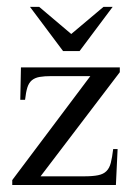

<svg xmlns="http://www.w3.org/2000/svg" viewBox="-20 -530 375 550"><path d="M96.2 -24.9H220.2Q246.1 -24.9 261.2 -28.1Q276.4 -31.2 284.9 -39.8Q293.5 -48.3 297.4 -63.5Q301.3 -78.6 304.2 -103H316.9L312 0H15.1V-14.2L238.8 -312H127.9Q106.9 -312 93.3 -309.6Q79.6 -307.1 71 -299.8Q62.5 -292.5 58.3 -279.1Q54.2 -265.6 51.8 -244.1H38.1L40 -336.9H323.2V-323.2ZM208 -383.8H160.6L65.9 -510.3H92.3L184.1 -432.6L276.4 -510.3H302.7Z"/></svg>

Font: Scheherazade Rohingya
Style: Regular
Weight: 400
Designer: SIL International
Foundry: SIL International
Version: Version 2.000 (build 440/429)